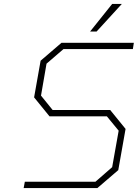

<svg xmlns="http://www.w3.org/2000/svg" viewBox="-20 -954 699 974"><path d="M437 -794 549 -934H598L470 -794ZM100 0 106 -32H464L549 -106L582 -291L522 -364H231L153 -460L186 -646L292 -737H659L654 -705H302L216 -631L188 -469L247 -396H539L617 -300L580 -91L474 0Z"/></svg>

Font: Tomorrow ExtraLight
Style: Italic
Weight: 275
Italic angle: -10°
Designer: Tony de Marco, Monica Rizzolli
Foundry: Just in Type
Version: Version 2.002